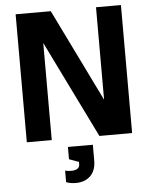

<svg xmlns="http://www.w3.org/2000/svg" viewBox="-61 -738 812 1028"><g transform="rotate(-5 345.0 -224.0)"><path d="M285 173Q331 173 331 141V129L279 110V44H413V129Q413 182 383.5 211Q354 240 304 240Q276 240 253 231V169Q267 173 285 173ZM62 0V-688H251L494 -191V-688H628V0H452L196 -522V0Z"/></g></svg>

Font: Techna Sans
Style: Regular
Weight: 400
Designer: Carl Enlund
Version: Version 1.003